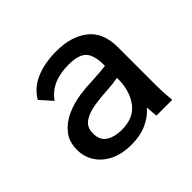

<svg xmlns="http://www.w3.org/2000/svg" viewBox="-99 -846 570 570"><g transform="rotate(-45 186.0 -561.0)"><path d="M158.5 -384Q116.5 -384 86.5 -400.2Q56.5 -416.5 42.5 -445Q33 -464 33 -487.5Q33 -522 51 -544.2Q69 -566.5 96.8 -579Q124.5 -591.5 154.5 -596Q182.5 -600 211.5 -601Q240.5 -602 268 -605.5V-609.5Q268 -651 251.8 -667.8Q235.5 -684.5 194 -684.5Q121 -684.5 89 -637.5L55.5 -675Q74.5 -707.5 111 -723Q147.5 -738.5 197 -738.5Q258.5 -738.5 296.5 -709Q334.5 -679.5 334.5 -617.5V-457Q334.5 -440.5 335.2 -428Q336 -415.5 338 -393H271.5L268.5 -430Q251.5 -409.5 223.8 -396.8Q196 -384 158.5 -384ZM169 -435.5Q218 -435.5 242 -466Q266 -496.5 268 -542.5V-555Q247 -551 218.8 -549.5Q190.5 -548 163.5 -543.5Q136.5 -539 118.8 -526.8Q101 -514.5 101 -488.5Q101 -459.5 120.5 -447.5Q140 -435.5 169 -435.5Z"/></g></svg>

Font: Mooli
Style: Regular
Weight: 400
Designer: Vernon Adams
Foundry: Vernon Adams
Version: Version 1.000; ttfautohint (v1.8.4.7-5d5b);gftools[0.9.33]